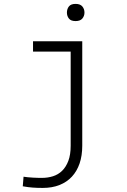

<svg xmlns="http://www.w3.org/2000/svg" viewBox="-20 -737 640 971"><path d="M147 -528.3H396V0Q396 49.8 382.6 89.4Q369.1 128.9 343.5 156.5Q317.9 184.1 280.8 198.7Q243.7 213.4 196.3 213.4Q168.5 213.4 145.3 211.7Q122.1 210 95.2 205.1L99.1 156.7Q107.9 158.2 120.8 159.4Q133.8 160.6 147.2 161.4Q160.6 162.1 172.9 162.4Q185.1 162.6 192.4 162.6Q221.7 162.6 248 154.3Q274.4 146 294.2 126.7Q314 107.4 325.7 76.4Q337.4 45.4 337.4 0V-476.1H147ZM318.4 -673.3Q318.4 -691.4 328.4 -704.3Q338.4 -717.3 362.3 -717.3Q385.7 -717.3 396.5 -704.3Q407.2 -691.4 407.2 -673.3Q407.2 -656.2 396.5 -643.3Q385.7 -630.4 362.3 -630.4Q338.4 -630.4 328.4 -643.3Q318.4 -656.2 318.4 -673.3Z"/></svg>

Font: Roboto Mono Light
Style: Regular
Weight: 300
Designer: Google
Version: Version 2.000985; 2015; ttfautohint (v1.3)